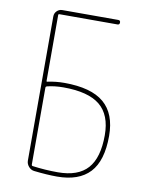

<svg xmlns="http://www.w3.org/2000/svg" viewBox="-84 -791 667 862"><g transform="rotate(10 250.0 -360.0)"><path d="M115.2 -375V-24.4Q115.2 -18.6 120.1 -17.6Q177.7 -9.8 235.4 -9.8Q328.1 -9.8 371.6 -58.6Q415 -107.4 415 -210Q415 -302.7 361.8 -346.2Q308.6 -389.6 195.3 -389.6Q154.3 -389.6 120.1 -380.9Q115.2 -378.9 115.2 -375ZM129.9 2.9Q115.2 1 105 -11.2Q94.7 -23.4 94.7 -38.1V-695.3Q94.7 -710 105 -720.2Q115.2 -730.5 129.9 -730.5H384.8Q394.5 -730.5 394.5 -720.2Q394.5 -710 384.8 -710H120.1Q115.2 -710 115.2 -705.1V-405.3Q115.2 -400.4 120.1 -402.3Q157.2 -410.2 195.3 -410.2Q318.4 -410.2 376.5 -360.8Q434.6 -311.5 434.6 -210Q434.6 -96.7 384.8 -43.5Q335 9.8 235.4 9.8Q189.5 9.8 129.9 2.9Z"/></g></svg>

Font: Rounded Mgen+ 1m thin
Style: Regular
Weight: 100
Designer: [Source Han Sans]
Ryoko NISHIZUKA  (kana & ideographs); Paul D. Hunt (Latin, Greek & Cyrillic); Wenlong ZHANG  (bopomofo
Version: Version 1.059.20150602